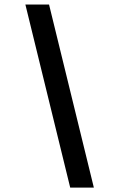

<svg xmlns="http://www.w3.org/2000/svg" viewBox="-20 -763 537 864"><path d="M94.2 -742.7H200.7L402.3 81.1H295.9Z"/></svg>

Font: Plaster
Style: Regular
Weight: 400
Designer: Eben Sorkin
Foundry: Eben Sorkin
Version: Version 1.007